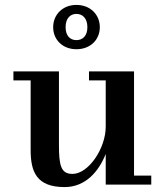

<svg xmlns="http://www.w3.org/2000/svg" viewBox="-20 -750 668 780"><path d="M196 -639.5C196 -588.5 234.5 -550 290.5 -550C347 -550 385.5 -588.5 385.5 -639.5C385.5 -690.5 347 -730 290.5 -730C234.5 -730 196 -690.5 196 -639.5ZM246.5 -639.5C246.5 -675.5 265.5 -693.5 290.5 -693.5C315.5 -693.5 335 -675.5 335 -639.5C335 -604 315.5 -587 290.5 -587C265.5 -587 246.5 -604 246.5 -639.5ZM219.5 -460H34.5V-423.5H104.5V-141C104.5 -54 127 10 242.5 10C328.5 10 382 -55 409.5 -124.5V0H594.5V-36.5H524.5V-460H341.5V-423.5H409.5V-235.5C409.5 -147 339.5 -43.5 274.5 -43.5C227.5 -43.5 219.5 -77.5 219.5 -161.5Z"/></svg>

Font: Bodoni* 06pt Medium
Style: Regular
Weight: 500
Version: Version 2.3